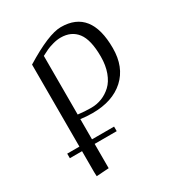

<svg xmlns="http://www.w3.org/2000/svg" viewBox="-178 -570 905 979"><g transform="rotate(-30 274.5 -81.0)"><path d="M32.2 119.1H104V-363.8Q253.9 -456.1 326.2 -456.1Q502.9 -456.1 502.9 -231Q502.9 -119.6 434.6 -57.4Q366.2 4.9 248 4.9Q211.9 4.9 178.2 0V119.1H308.1V146H178.2V289.1L105 293.9L104 269V146H32.2ZM178.2 -26.9Q216.8 -22 256.8 -22Q289.1 -22 318.8 -33.7Q348.6 -45.4 373.5 -68.6Q398.4 -91.8 413.3 -132.1Q428.2 -172.4 428.2 -224.1Q428.2 -323.2 394.5 -366.7Q360.8 -410.2 298.8 -410.2Q276.4 -410.2 252 -403.3Q227.5 -396.5 214.1 -390.1Q200.7 -383.8 178.2 -372.1Z"/></g></svg>

Font: Dehuti Alt
Style: Book
Weight: 400
Version: Version 1.2